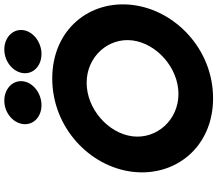

<svg xmlns="http://www.w3.org/2000/svg" viewBox="-79 -909 1011 893"><g transform="rotate(-90 426.5 -462.5)"><path d="M296 -861C290 -813 329 -775 384 -775C438 -775 489 -813 495 -861C501 -910 459 -948 405 -948C350 -948 302 -909 296 -861ZM533 -861C527 -813 567 -775 622 -775C676 -775 727 -813 733 -861C739 -910 697 -948 643 -948C588 -948 539 -909 533 -861ZM239 -352C253 -464 366 -565 488 -565C610 -565 699 -464 685 -352C671 -240 558 -138 436 -138C314 -138 225 -240 239 -352ZM74 -352C50 -153 188 23 416 23C644 23 826 -153 850 -352C874 -551 736 -725 508 -725C280 -725 98 -551 74 -352Z"/></g></svg>

Font: Bluebird
Style: SfBdExtObl
Weight: 700
Designer: Jasper
Foundry: Cannot Into Space Fonts
Version: Version 0.98